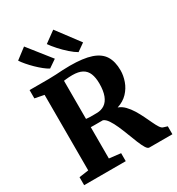

<svg xmlns="http://www.w3.org/2000/svg" viewBox="-233 -1160 1196 1301"><g transform="rotate(-30 365.0 -509.0)"><path d="M39 0V-62.5L113 -73V-664L41 -678V-743H189.5Q221.5 -743 248.5 -744.8Q275.5 -746.5 301.8 -748Q328 -749.5 359 -749.5Q463.5 -749.5 525.5 -728.5Q587.5 -707.5 614.8 -663.5Q642 -619.5 642 -551Q642 -510 627 -467.5Q612 -425 580.5 -391.8Q549 -358.5 499 -342.5Q527 -332.5 549.2 -309.5Q571.5 -286.5 589.8 -256.8Q608 -227 623 -196Q638 -165 650.8 -137.8Q663.5 -110.5 675.2 -92.5Q687 -74.5 699 -71.5L729.5 -62V0H549Q536.5 0 523.8 -21Q511 -42 497.2 -75.8Q483.5 -109.5 469 -148Q454.5 -186.5 438.5 -222.8Q422.5 -259 405.2 -284.8Q388 -310.5 369 -317.5Q359.5 -317.5 346.5 -317.5Q333.5 -317.5 320 -317.5Q306.5 -317.5 294.5 -317.5Q282.5 -317.5 274.5 -318V-73L364.5 -62.5V0ZM357.5 -380.5Q392.5 -380.5 418.8 -398Q445 -415.5 459 -452.2Q473 -489 473 -545Q473 -591.5 460.2 -623Q447.5 -654.5 418.8 -670.2Q390 -686 341.5 -686Q327.5 -686 315.2 -685.2Q303 -684.5 292.8 -683.2Q282.5 -682 274.5 -681V-382.5Q283 -381 299.5 -380.5Q316 -380 332.8 -380.2Q349.5 -380.5 357.5 -380.5ZM234 -800Q215.5 -809.5 192.8 -827.8Q170 -846 147 -868.5Q124 -891 104.5 -913.8Q85 -936.5 73.5 -954.5L156 -1017.5L295.5 -841.5L235 -800ZM456.5 -800Q432.5 -813.5 401.5 -840.8Q370.5 -868 342.5 -899.2Q314.5 -930.5 298 -954.5L384.5 -1017.5L516.5 -841.5L457.5 -800Z"/></g></svg>

Font: Merriweather 20pt ExtraBold
Style: Regular
Weight: 800
Version: Version 2.100